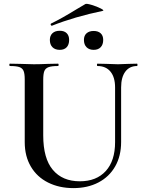

<svg xmlns="http://www.w3.org/2000/svg" viewBox="-20 -952 741 986"><path d="M480 -613Q478 -613 478 -619Q478 -625 480 -625L526 -624Q564 -622 586 -622Q604 -622 640 -624L684 -625Q686 -625 686 -619Q686 -613 684 -613Q645 -613 623.5 -584Q602 -555 602 -503V-223Q602 -151 571.5 -97.5Q541 -44 485.5 -15Q430 14 357 14Q284 14 227 -14.5Q170 -43 138.5 -96.5Q107 -150 107 -222V-544Q107 -574 101 -588Q95 -602 79.5 -607.5Q64 -613 31 -613Q28 -613 28 -619Q28 -625 31 -625L83 -624Q127 -622 154 -622Q184 -622 228 -624L278 -625Q281 -625 281 -619Q281 -613 278 -613Q245 -613 229 -607Q213 -601 207.5 -586.5Q202 -572 202 -542V-257Q202 -138 251.5 -79.5Q301 -21 390 -21Q475 -21 523 -73.5Q571 -126 571 -222V-503Q571 -555 547.5 -584Q524 -613 480 -613ZM246 -820Q242 -820 240.5 -824.5Q239 -829 242 -831Q296 -857 374 -905L418 -931Q423 -935 450 -927Q477 -919 497.5 -908.5Q518 -898 507 -896Q363 -866 247 -820ZM236 -747Q236 -769 249.5 -781.5Q263 -794 287 -794Q310 -794 322.5 -781.5Q335 -769 335 -747Q335 -723 322.5 -709.5Q310 -696 287 -696Q263 -696 249.5 -709.5Q236 -723 236 -747ZM411 -747Q411 -769 424.5 -781Q438 -793 461 -793Q484 -793 497 -781Q510 -769 510 -747Q510 -723 497 -709.5Q484 -696 461 -696Q438 -696 424.5 -709.5Q411 -723 411 -747Z"/></svg>

Font: Cormorant Garamond SemiBold
Style: Regular
Weight: 600
Designer: Christian Thalmann (Catharsis Fonts)
Foundry: Catharsis Fonts
Version: Version 4.000